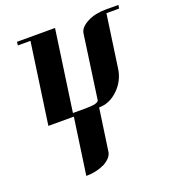

<svg xmlns="http://www.w3.org/2000/svg" viewBox="-138 -569 897 986"><g transform="rotate(-20 310.0 -76.5)"><path d="M64 -441.9 65.9 -460.9H273.9L210.9 -19H280.8Q350.1 -19 353 -38.1L401.9 -384.8Q406.2 -416 450.2 -439Q492.2 -460.9 550.8 -460.9H620.1L617.2 -441.9H547.9L506.8 -153.8Q498 -90.3 451.2 -44.9Q404.8 0 347.2 0L314 231Q309.6 261.7 266.1 286.1Q219.7 308.1 165 308.1L209 0H69.8L132.8 -441.9Z"/></g></svg>

Font: Hjet
Style: Italic
Weight: 400
Designer: T. Christopher White
Version: Version 1.2